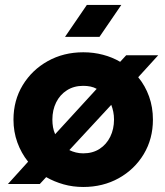

<svg xmlns="http://www.w3.org/2000/svg" viewBox="-20 -733 659 765"><path d="M239 -586 326 -713.3H463.3L376.3 -586ZM311.7 12Q270.3 12 233.2 1.5Q196 -9 164 -27.3L138.7 0H11.7L92 -88.7Q64.7 -122.7 49.2 -165.3Q33.7 -208 33.7 -256.3Q33.7 -333 70.5 -393.7Q107.3 -454.3 170.3 -489.5Q233.3 -524.7 312 -524.7Q353 -524.7 390.3 -514.8Q427.7 -505 458.7 -486.7L482.7 -512.7H610.3L530.7 -425.3Q558.7 -391.3 574 -348.5Q589.3 -305.7 589.3 -256.3Q589.3 -179.7 552.7 -118.8Q516 -58 453.2 -23Q390.3 12 311.7 12ZM311.7 -122Q349.3 -122 376.8 -139.8Q404.3 -157.7 419.3 -188.2Q434.3 -218.7 434.3 -256.7Q434.3 -273 431.3 -287.7Q428.3 -302.3 423.3 -315.3L256.3 -135Q268.3 -129 282.3 -125.5Q296.3 -122 311.7 -122ZM199.7 -198.3 365.3 -379Q354.3 -385.3 340.5 -388.2Q326.7 -391 311.7 -391Q274.3 -391 246.7 -373.3Q219 -355.7 203.8 -325.2Q188.7 -294.7 188.7 -256.7Q188.7 -240.7 191.2 -226.3Q193.7 -212 199.7 -198.3Z"/></svg>

Font: MuseoModerno Thin
Style: Regular
Weight: 100
Designer: Pablo Cosgaya, Héctor Gatti, Marcela Romero, and the Authors of The MuseoModerno Project.
Foundry: Omnibus-Type Team
Version: Version 1.003